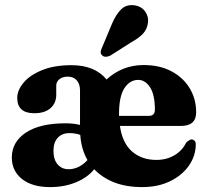

<svg xmlns="http://www.w3.org/2000/svg" viewBox="-20 -732 820 763"><path d="M759.5 -285.5Q759.5 -231.5 698.5 -231.5H456.5Q466.5 -163 505 -129.8Q543.5 -96.5 601.5 -96.5Q642 -96.5 673.5 -115.2Q705 -134 719.5 -165Q734 -178.5 742.5 -178Q748.5 -177.5 753.2 -172.8Q758 -168 758 -157.5Q757.5 -112 730.5 -73.5Q703.5 -35 655.8 -11.8Q608 11.5 545 11.5Q481.5 11.5 433.8 -7.2Q386 -26 354.5 -59.5Q328 -26.5 281.8 -7.5Q235.5 11.5 179 11.5Q107.5 11.5 67.2 -20.8Q27 -53 27 -106Q27 -168 82.8 -205Q138.5 -242 240 -242Q272.5 -242 298 -235.5V-372.5Q298 -398 285 -412.8Q272 -427.5 249.5 -427.5Q228.5 -427.5 216 -417.2Q203.5 -407 203.5 -391.5V-355.5Q203.5 -322 180.5 -302Q157.5 -282 116.5 -282Q48.5 -282 48.5 -343Q48.5 -373 73.2 -403Q98 -433 146.5 -453Q195 -473 265 -473Q357.5 -472.5 403.5 -416Q432.5 -443.5 469.8 -458.5Q507 -473.5 550.5 -473.5Q615 -473.5 661.8 -448.5Q708.5 -423.5 734 -381Q759.5 -338.5 759.5 -285.5ZM453 -279Q453 -275 453 -271.5H571Q595.5 -271.5 595.5 -295.5Q595.5 -356 576.2 -385.2Q557 -414.5 529.5 -414.5Q496 -414.5 474.5 -381.8Q453 -349 453 -279ZM192.5 -133Q192.5 -97.5 209.2 -78.5Q226 -59.5 252.5 -59.5Q274.5 -59.5 293.8 -69.5Q313 -79.5 327.5 -96Q302.5 -140 299 -196Q279.5 -203 256 -203Q226.5 -203 209.5 -184.5Q192.5 -166 192.5 -133ZM425 -637.5Q440.5 -674 461 -694.5Q481.5 -715 513.5 -711Q542.5 -707 557 -686Q571.5 -665 568 -642Q565 -616.5 548.8 -598.8Q532.5 -581 502.5 -564.5L417.5 -510.5Q409 -506.5 400 -506.5Q391 -506.5 385.5 -512.5Q379 -519 380.2 -527Q381.5 -535 386 -544Z"/></svg>

Font: Fraunces 72pt S050
Style: Bold
Weight: 700
Version: Version 1.000; ttfautohint (v1.8.3)